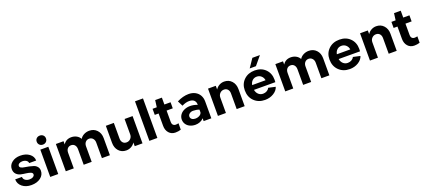

<svg xmlns="http://www.w3.org/2000/svg" viewBox="71 -2060 7475 3387"><g transform="rotate(-20 3808.5 -366.5)"><path d="M283 22Q179 22 112 -32.5Q45 -87 45 -171H172Q172 -133 204 -108.5Q236 -84 285 -84Q326 -84 353 -101.5Q380 -119 380 -145Q380 -173 346 -186Q312 -199 264 -205Q215 -210 166.5 -221Q118 -232 84 -267Q50 -302 50 -362Q51 -437 113.5 -485.5Q176 -534 270 -534Q373 -534 439.5 -484Q506 -434 507 -357H375Q374 -388 344.5 -408Q315 -428 270 -428Q234 -428 210 -412Q186 -396 186 -371Q186 -348 210.5 -334.5Q235 -321 273 -316Q310 -311 354 -301.5Q398 -292 435.5 -279.5Q473 -267 498.5 -236.5Q524 -206 524 -161Q524 -81 456.5 -29.5Q389 22 283 22Z M791 -512V0H641V-512ZM629 -665Q629 -702 653.5 -725.5Q678 -749 716 -749Q754 -749 778.5 -725.5Q803 -702 803 -665Q803 -628 778.5 -604Q754 -580 716 -580Q678 -580 653.5 -604Q629 -628 629 -665Z M933 0V-512H1077V-451Q1127 -532 1227 -532Q1282 -532 1326 -507.5Q1370 -483 1392 -441Q1417 -483 1463.5 -507Q1510 -531 1564 -531Q1651 -531 1706 -472.5Q1761 -414 1761 -322V0H1611V-292Q1611 -338 1584.5 -368.5Q1558 -399 1516 -400Q1473 -400 1446 -370Q1419 -340 1419 -292V0H1269V-292Q1269 -341 1244 -370.5Q1219 -400 1177 -400Q1134 -400 1108.5 -370.5Q1083 -341 1083 -292V0Z M2064 20Q1978 20 1924.5 -39.5Q1871 -99 1871 -192V-512H2021V-218Q2021 -171 2046.5 -141.5Q2072 -112 2116 -112Q2161 -112 2192 -144Q2223 -176 2223 -224V-512H2373V0H2227V-69Q2200 -27 2157 -3.5Q2114 20 2064 20Z M2652 -742V0H2502V-742Z M2820 -166V-398H2748V-512H2827L2844 -641H2970V-512H3086V-398H2970V-181Q2970 -148 2988.5 -128.5Q3007 -109 3038 -109Q3061 -109 3091 -116L3090 4Q3042 20 2988 20Q2912 20 2866 -32Q2820 -84 2820 -166Z M3665 -315V0H3521V-53Q3493 -21 3451.5 -4.5Q3410 12 3366 12Q3310 12 3264.5 -9Q3219 -30 3193 -68.5Q3167 -107 3167 -156Q3167 -207 3196 -247Q3225 -287 3275 -309.5Q3325 -332 3386 -332Q3452 -332 3521 -305V-315Q3521 -361 3491 -390.5Q3461 -420 3399 -420Q3336 -420 3263 -383L3213 -482Q3327 -540 3433 -540Q3501 -540 3553.5 -512.5Q3606 -485 3635.5 -434.5Q3665 -384 3665 -315ZM3521 -166V-215Q3468 -235 3407 -235Q3367 -235 3339 -213.5Q3311 -192 3311 -160Q3311 -129 3336 -110Q3361 -91 3399 -91Q3444 -91 3479 -111Q3514 -131 3521 -166Z M4097 -532Q4183 -532 4237 -472.5Q4291 -413 4291 -320V0H4141V-294Q4141 -341 4115.5 -370.5Q4090 -400 4046 -400Q4001 -400 3970 -368Q3939 -336 3939 -288V0H3789V-512H3935V-443Q3962 -485 4005 -508.5Q4048 -532 4097 -532Z M4674 -95Q4714 -95 4746 -114Q4778 -133 4792 -163L4923 -134Q4903 -67 4831.5 -23.5Q4760 20 4670 20Q4546 20 4467 -58Q4388 -136 4388 -260Q4388 -380 4467 -456Q4546 -532 4670 -532Q4793 -532 4869.5 -456Q4946 -380 4946 -258Q4946 -224 4944 -213L4543 -214Q4553 -160 4588 -127.5Q4623 -95 4674 -95ZM4542 -304H4794Q4787 -353 4752 -385Q4717 -417 4667 -417Q4618 -417 4585 -386.5Q4552 -356 4542 -304ZM4710 -755H4852L4719 -595H4602Z M5053 0V-512H5197V-451Q5247 -532 5347 -532Q5402 -532 5446 -507.5Q5490 -483 5512 -441Q5537 -483 5583.5 -507Q5630 -531 5684 -531Q5771 -531 5826 -472.5Q5881 -414 5881 -322V0H5731V-292Q5731 -338 5704.5 -368.5Q5678 -399 5636 -400Q5593 -400 5566 -370Q5539 -340 5539 -292V0H5389V-292Q5389 -341 5364 -370.5Q5339 -400 5297 -400Q5254 -400 5228.5 -370.5Q5203 -341 5203 -292V0Z M6264 -95Q6304 -95 6336 -114Q6368 -133 6382 -163L6513 -134Q6493 -67 6421.5 -23.5Q6350 20 6260 20Q6136 20 6057 -58Q5978 -136 5978 -260Q5978 -380 6057 -456Q6136 -532 6260 -532Q6383 -532 6459.5 -456Q6536 -380 6536 -258Q6536 -224 6534 -213L6133 -214Q6143 -160 6178 -127.5Q6213 -95 6264 -95ZM6132 -304H6384Q6377 -353 6342 -385Q6307 -417 6257 -417Q6208 -417 6175 -386.5Q6142 -356 6132 -304Z M6951 -532Q7037 -532 7091 -472.5Q7145 -413 7145 -320V0H6995V-294Q6995 -341 6969.5 -370.5Q6944 -400 6900 -400Q6855 -400 6824 -368Q6793 -336 6793 -288V0H6643V-512H6789V-443Q6816 -485 6859 -508.5Q6902 -532 6951 -532Z M7304 -166V-398H7232V-512H7311L7328 -641H7454V-512H7570V-398H7454V-181Q7454 -148 7472.5 -128.5Q7491 -109 7522 -109Q7545 -109 7575 -116L7574 4Q7526 20 7472 20Q7396 20 7350 -32Q7304 -84 7304 -166Z"/></g></svg>

Font: Metropolitano
Style: Bold
Weight: 700
Designer: Fonts by Alex Slobzheninov & Chris M. Simpson / Changes by Cristiano Sobral
Foundry: Fonts by Alex Slobzheninov & Chris M. Simpson / Changes by Cristiano Sobral
Version: Version 1.00;August 30, 2020;FontCreator 13.0.0.2681 64-bit